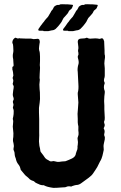

<svg xmlns="http://www.w3.org/2000/svg" viewBox="-20 -912 589 931"><path d="M489 -642V-632Q488 -628 487 -618Q486 -608 486 -604Q486 -600 487 -592.5Q488 -585 488 -581V-545Q488 -538 485 -530Q483 -521 485 -517Q489 -510 487 -506Q480 -489 488 -470V-462Q488 -457 486 -445Q486 -441 485.5 -434.5Q485 -428 485 -425V-419Q485 -416 485.5 -410Q486 -404 486 -400V-381Q486 -367 488 -341Q488 -329 486 -326Q483 -320 486 -313Q490 -305 485 -295Q481 -289 485 -285Q489 -276 486 -265Q484 -259 486 -253Q490 -247 488 -236Q487 -231 484.5 -220Q482 -209 482 -204Q482 -199 483 -187V-185Q482 -180 480 -171Q478 -162 476.5 -156Q475 -150 472 -142.5Q469 -135 465 -129L462 -123Q451 -99 444 -90L432 -72Q425 -61 410 -50Q397 -41 373 -23Q362 -15 350 -15Q346 -15 331 -10Q325 -6 322 -8Q310 -10 302 -6Q301 -6 299 -5Q297 -4 296 -4Q290 -4 278 -3Q266 -2 256.5 -1.5Q247 -1 239 -1Q208 -5 194 -13L192 -14H190Q179 -13 166 -20Q164 -21 161 -22Q158 -23 157 -24Q152 -26 149 -29Q144 -35 134 -37Q131 -38 125 -42L116 -51Q103 -61 101 -64Q97 -68 91 -76Q85 -84 81 -88Q79 -92 79 -95Q77 -104 72 -111Q61 -124 58 -137Q58 -140 53 -153Q51 -161 51 -166Q51 -175 47 -182Q44 -187 46 -195Q48 -203 47 -207Q47 -210 45.5 -217Q44 -224 43 -228V-238Q45 -244 45 -266Q44 -276 42 -298Q42 -302 43 -309.5Q44 -317 44 -323Q44 -329 42 -335V-336Q43 -340 44.5 -348Q46 -356 46 -359Q48 -376 44 -385Q41 -390 44 -397Q47 -406 43 -413Q41 -421 45 -426Q48 -432 45 -440Q42 -446 42 -454Q44 -476 46 -485Q48 -494 44 -499Q40 -505 43 -511Q46 -520 43 -528Q40 -534 43 -540Q46 -545 44 -553Q44 -556 43 -562.5Q42 -569 41 -572Q41 -573 40 -574V-576V-588Q46 -589 46 -596Q45 -600 45 -609Q45 -620 44 -625Q40 -641 44 -657Q45 -660 45 -665Q45 -668 44.5 -676Q44 -684 44 -687Q44 -697 40 -704V-709Q42 -723 54 -729H56Q65 -724 71 -726Q73 -728 76 -726Q114 -724 125 -725Q132 -725 134 -724Q143 -721 153 -723Q155 -723 159 -723.5Q163 -724 164 -724L170 -721Q173 -715 173 -708Q173 -707 171.5 -699.5Q170 -692 170 -688Q168 -674 170 -668Q174 -658 174 -638V-616Q172 -592 174 -586V-580Q174 -576 172.5 -553.5Q171 -531 173 -528V-523Q172 -520 172 -513Q172 -506 171 -502Q171 -487 172 -480Q174 -472 174 -432Q173 -416 169 -389V-367Q169 -361 169.5 -350.5Q170 -340 170 -334V-316V-279V-270Q171 -263 169 -226Q169 -219 171 -205Q171 -204 174 -192Q176 -177 177 -176Q179 -173 183.5 -167.5Q188 -162 190 -159Q192 -157 194 -153Q198 -145 207 -139Q214 -136 221 -131Q226 -128 233 -130Q239 -132 245 -130Q259 -126 266 -127Q271 -128 280.5 -129Q290 -130 295 -130Q298 -130 302 -132Q304 -133 314.5 -137Q325 -141 330 -144Q347 -153 348 -168Q350 -176 352 -180Q356 -187 356 -196Q355 -200 357 -210Q357 -212 357.5 -216Q358 -220 358 -223Q358 -228 356 -240Q356 -245 358 -249Q362 -258 361 -268Q359 -282 360 -291Q361 -299 358 -309Q357 -312 357 -319V-336Q357 -340 356.5 -348Q356 -356 356 -360Q356 -367 358 -386Q360 -405 360 -415Q360 -416 357 -455V-462Q362 -479 360 -505Q359 -514 358.5 -533.5Q358 -553 357 -563Q354 -581 361 -603Q363 -614 358 -630Q356 -636 358 -642Q362 -647 360 -657Q357 -666 360 -676V-684Q358 -700 357 -709Q357 -725 375 -725Q392 -725 400 -729H402Q412 -723 424 -725Q447 -727 455 -725Q462 -722 469 -725Q476 -729 481 -722Q483 -718 485 -712Q486 -704 486 -689Q486 -674 487 -667Q487 -665 487 -656Q487 -647 489 -642ZM192 -761H214Q217 -762 223 -763Q229 -764 232 -765Q241 -765 250 -772Q266 -788 272 -797Q279 -805 284 -817Q287 -825 295 -832Q310 -847 313 -856Q314 -860 321 -865Q327 -868 330 -875Q330 -876 331 -878.5Q332 -881 333 -882Q336 -889 329 -889Q302 -892 299 -891Q297 -891 284 -891.5Q271 -892 269 -889Q268 -888 265 -888Q255 -890 243 -880Q242 -880 239 -873Q235 -864 229 -859L226 -853Q215 -834 213 -831Q212 -829 204 -821Q203 -820 201 -817.5Q199 -815 198 -814Q193 -806 188 -801Q184 -796 177 -786.5Q170 -777 167 -772Q162 -763 173 -763H188Q190 -763 192 -761ZM312 -761H334Q337 -762 343 -763Q349 -764 352 -765Q361 -765 370 -772Q386 -788 392 -797Q399 -805 404 -817Q407 -825 415 -832Q430 -847 433 -856Q434 -860 441 -865Q447 -868 450 -875Q450 -876 451 -878.5Q452 -881 453 -882Q456 -889 449 -889Q422 -892 419 -891Q417 -891 404 -891.5Q391 -892 389 -889Q388 -888 385 -888Q375 -890 363 -880Q362 -880 359 -873Q355 -864 349 -859L346 -853Q335 -834 333 -831Q332 -829 324 -821Q323 -820 321 -817.5Q319 -815 318 -814Q313 -806 308 -801Q305 -796 298 -786.5Q291 -777 287 -772Q282 -763 293 -763H308Q310 -763 312 -761Z"/></svg>

Font: Gutenberg Clean
Style: Regular
Weight: 400
Designer: Nicola Manzari, Bruno Pierini
Foundry: Unio | Creative Solutions
Version: Version 1.001;PS 001.001;hotconv 1.0.88;makeotf.lib2.5.64775